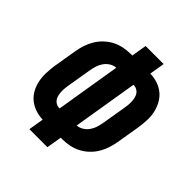

<svg xmlns="http://www.w3.org/2000/svg" viewBox="-200 -868 1001 1001"><g transform="rotate(45 300.0 -367.5)"><path d="M177 0 191 -84Q162 -85 135.5 -94Q109 -103 88.5 -120Q68 -137 55 -161Q42 -185 36.5 -212Q31 -239 32 -268.5Q33 -298 37 -326L59 -457Q63 -482 71.5 -507.5Q80 -533 94 -556Q108 -579 128.5 -598Q149 -617 173 -629Q197 -641 223 -646Q249 -651 275 -651H285L299 -735H432L418 -651Q447 -650 473.5 -641Q500 -632 520.5 -615Q541 -598 554 -574Q567 -550 573 -523Q579 -496 577.5 -466.5Q576 -437 572 -409L550 -278Q546 -253 537.5 -227.5Q529 -202 515 -179Q501 -156 480.5 -137Q460 -118 436 -106Q412 -94 386 -89Q360 -84 335 -84H324L310 0ZM338 -188Q356 -189 373 -199.5Q390 -210 401 -226Q412 -242 417.5 -259.5Q423 -277 426 -295L448 -426Q450 -438 451.5 -451Q453 -464 452.5 -477Q452 -490 449.5 -502Q447 -514 441 -524Q435 -534 424 -540.5Q413 -547 401 -547H397ZM208 -188H212L271 -547Q253 -546 236 -535.5Q219 -525 208 -509Q197 -493 191.5 -475.5Q186 -458 183 -440L161 -309Q159 -297 157.5 -284Q156 -271 156.5 -258Q157 -245 159.5 -233Q162 -221 168 -211Q174 -201 185 -194.5Q196 -188 208 -188Z"/></g></svg>

Font: Iosevka Curly XBdEx
Style: Italic
Weight: 800
Width: 7
Italic angle: -9°
Monospace: yes
Designer: Belleve Invis
Foundry: Belleve Invis
Version: Version 11.1.0; ttfautohint (v1.8.3)